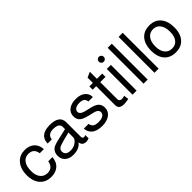

<svg xmlns="http://www.w3.org/2000/svg" viewBox="158 -1707 2710 2710"><g transform="rotate(-45 1512.5 -352.5)"><path d="M462 -342H380Q365 -450 258 -450Q191 -450 153 -397Q115 -344 115 -250Q115 -157 160 -108Q198 -65 262 -65Q365 -65 385 -177H468Q460 -81 399 -32Q346 11 260 11Q147 11 84 -69Q30 -138 30 -250Q30 -384 101 -460Q162 -525 259 -525Q371 -525 427 -450Q456 -411 462 -342Z M1016 -69V-3Q982 9 963 9Q883 9 876 -64Q821 11 701 11Q618 11 572 -35Q532 -75 532 -138Q532 -210 583 -249Q612 -271 704 -292L872 -330L873 -373Q873 -450 757 -450Q646 -450 638 -360H555Q558 -428 589 -464Q642 -525 761 -525Q954 -525 954 -385V-98Q954 -60 987 -60Q991 -60 1008 -66Q1014 -68 1016 -69ZM873 -263 741 -229Q670 -211 643.5 -192Q617 -173 617 -139Q617 -60 719 -60Q791 -60 841 -107Q873 -136 873 -173Z M1471 -373H1381Q1377 -450 1278 -450Q1227 -450 1197.5 -430.5Q1168 -411 1168 -378Q1168 -328 1263 -306L1342 -288Q1419 -270 1453 -237Q1487 -204 1487 -147Q1487 -74 1430 -31.5Q1373 11 1276 11Q1170 11 1115 -39Q1069 -80 1066 -148H1159Q1167 -113 1181 -97Q1208 -65 1282 -65Q1337 -65 1369.5 -85.5Q1402 -106 1402 -140Q1402 -191 1323 -210L1246 -228Q1158 -249 1123 -278Q1083 -311 1083 -373Q1083 -443 1136.5 -484Q1190 -525 1280 -525Q1374 -525 1426 -478Q1471 -437 1471 -373Z M1798 -514V-448H1693V-106Q1693 -88 1705.5 -75.5Q1718 -63 1738 -63Q1757 -63 1796 -72L1805 0Q1743 11 1711 11Q1612 11 1612 -70V-448H1542V-514H1612V-619L1693 -656V-514Z M1971 -514V0H1890V-514ZM1932 -715Q1953 -715 1967.5 -700.5Q1982 -686 1982 -666Q1982 -645 1967.5 -630.5Q1953 -616 1932 -616Q1912 -616 1897.5 -630.5Q1883 -645 1883 -666Q1883 -686 1897.5 -700.5Q1912 -715 1932 -715Z M2192 -716V0H2110V-716Z M2410 -716V0H2328V-716Z M2749 -525Q2865 -525 2926 -444Q2980 -374 2980 -254Q2980 -120 2910 -50Q2850 11 2748 11Q2630 11 2568 -68Q2514 -137 2514 -254Q2514 -390 2585 -463Q2646 -525 2749 -525ZM2749 -450Q2679 -450 2639 -397.5Q2599 -345 2599 -254Q2599 -159 2644 -109Q2683 -65 2748 -65Q2817 -65 2855.5 -115Q2894 -165 2894 -254Q2894 -352 2850 -404Q2812 -450 2749 -450Z"/></g></svg>

Font: Almarai
Style: Regular
Weight: 400
Designer: Boutros International 2019
Foundry: Created by Boutros International 2019
Version: Version 1.10